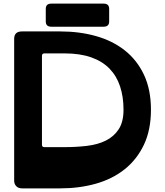

<svg xmlns="http://www.w3.org/2000/svg" viewBox="-20 -1037 909 1057"><path d="M262 -890Q232 -890 232 -919V-988Q232 -1017 262 -1017H551Q581 -1017 581 -988V-919Q581 -890 551 -890ZM101 0Q81 0 69.5 -12Q58 -24 58 -42V-823Q58 -864 101 -864H312Q417 -864 508 -838.5Q599 -813 666.5 -760Q734 -707 772.5 -625.5Q811 -544 811 -433Q811 -321 772 -239.5Q733 -158 665.5 -104.5Q598 -51 507 -25.5Q416 0 312 0ZM224 -743Q211 -743 211 -729V-240Q211 -227 224 -227H336Q400 -227 459 -234Q518 -241 562.5 -263Q607 -285 633.5 -325.5Q660 -366 660 -433Q660 -504 641 -561.5Q622 -619 582.5 -659.5Q543 -700 481.5 -721.5Q420 -743 336 -743Z"/></svg>

Font: OpenDyslexic3
Style: Bold
Weight: 700
Designer: Abelardo Gonzalez
Version: Version 1.000;PS 001.001;hotconv 1.0.56